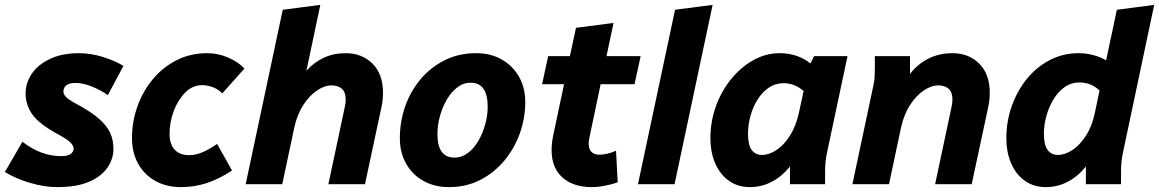

<svg xmlns="http://www.w3.org/2000/svg" viewBox="-47 -755 4751 787"><path d="M-27 -50 45 -174Q121 -115 203 -115Q232 -115 243.5 -124.5Q255 -134 255 -146Q255 -157 242 -170.5Q229 -184 190 -205Q113 -247 85.5 -286Q58 -325 58 -371Q58 -417 84.5 -454.5Q111 -492 160 -514.5Q209 -537 276 -537Q326 -537 375 -521.5Q424 -506 459 -485L395 -365Q367 -385 330.5 -400Q294 -415 262 -415Q237 -415 225 -405.5Q213 -396 213 -380Q213 -368 224 -357Q235 -346 268 -328Q326 -297 358.5 -268.5Q391 -240 404.5 -210.5Q418 -181 418 -145Q418 -104 393.5 -68Q369 -32 318 -10Q267 12 187 12Q135 12 76 -5.5Q17 -23 -27 -50Z M494 -188Q494 -257 516.5 -319.5Q539 -382 580 -431Q621 -480 677.5 -508.5Q734 -537 802 -537Q848 -537 889.5 -518.5Q931 -500 955 -474L864 -372Q848 -389 826 -397.5Q804 -406 782 -406Q742 -406 712 -375.5Q682 -345 665 -299.5Q648 -254 648 -207Q648 -164 669 -141.5Q690 -119 728 -119Q757 -119 785.5 -132Q814 -145 843 -165L904 -56Q849 -20 798.5 -4Q748 12 695 12Q635 12 589.5 -13.5Q544 -39 519 -84.5Q494 -130 494 -188Z M960 0 1112 -715 1266 -735 1209 -465Q1239 -499 1279.5 -518Q1320 -537 1370 -537Q1437 -537 1480 -494Q1523 -451 1523 -374Q1523 -344 1516 -313L1449 0H1299L1366 -315Q1370 -331 1370 -347Q1370 -377 1354.5 -391Q1339 -405 1311 -405Q1284 -405 1253 -384.5Q1222 -364 1196.5 -325Q1171 -286 1159 -231L1110 0Z M1592 -188Q1592 -257 1614 -319.5Q1636 -382 1677.5 -431Q1719 -480 1776.5 -508.5Q1834 -537 1905 -537Q1964 -537 2009 -511.5Q2054 -486 2080 -441Q2106 -396 2106 -336Q2106 -271 2084 -209Q2062 -147 2020.5 -97Q1979 -47 1921.5 -17.5Q1864 12 1793 12Q1735 12 1689.5 -13Q1644 -38 1618 -83.5Q1592 -129 1592 -188ZM1746 -205Q1746 -109 1816 -109Q1846 -109 1871 -128Q1896 -147 1914 -178Q1932 -209 1942 -245.5Q1952 -282 1952 -318Q1952 -416 1882 -416Q1852 -416 1827 -396.5Q1802 -377 1784 -346Q1766 -315 1756 -278Q1746 -241 1746 -205Z M2175 -410 2200 -525H2289L2314 -641L2468 -661L2439 -525H2579L2554 -410H2415L2369 -191Q2366 -178 2366 -167Q2366 -121 2411 -121Q2441 -121 2478 -137L2485 -8Q2461 1 2432 6.5Q2403 12 2379 12Q2303 12 2258.5 -27.5Q2214 -67 2214 -140Q2214 -167 2220 -197L2265 -410Z M2568 0 2720 -715 2874 -735 2718 0Z M2865 -189Q2865 -257 2887.5 -319.5Q2910 -382 2950 -431Q2990 -480 3041 -508.5Q3092 -537 3149 -537Q3222 -537 3275 -495L3290 -525H3427L3342 -125Q3338 -104 3336.5 -87.5Q3335 -71 3335 -49V0H3191V-73Q3160 -33 3117.5 -10.5Q3075 12 3027 12Q2978 12 2941.5 -13.5Q2905 -39 2885 -84.5Q2865 -130 2865 -189ZM3019 -207Q3019 -161 3034 -140.5Q3049 -120 3076 -120Q3106 -120 3136.5 -140.5Q3167 -161 3191.5 -200Q3216 -239 3228 -294L3247 -382Q3210 -414 3165 -414Q3131 -414 3104 -395.5Q3077 -377 3058 -346.5Q3039 -316 3029 -279.5Q3019 -243 3019 -207Z M3447 0 3532 -400Q3537 -421 3538 -437.5Q3539 -454 3539 -476V-525H3683V-452Q3714 -492 3758 -514.5Q3802 -537 3857 -537Q3924 -537 3967 -494Q4010 -451 4010 -374Q4010 -344 4003 -313L3936 0H3786L3853 -315Q3855 -324 3856 -332Q3857 -340 3857 -347Q3857 -377 3841.5 -391Q3826 -405 3798 -405Q3771 -405 3740 -384.5Q3709 -364 3683.5 -325Q3658 -286 3646 -231L3597 0Z M4078 -189Q4078 -257 4100 -319.5Q4122 -382 4161.5 -431Q4201 -480 4255.5 -508.5Q4310 -537 4374 -537Q4434 -537 4487 -508L4531 -715L4684 -735L4555 -125Q4551 -104 4549.5 -87.5Q4548 -71 4548 -49V0H4404V-73Q4373 -33 4330.5 -10.5Q4288 12 4240 12Q4191 12 4154.5 -13.5Q4118 -39 4098 -84.5Q4078 -130 4078 -189ZM4232 -207Q4232 -161 4247 -140.5Q4262 -120 4289 -120Q4319 -120 4349.5 -140.5Q4380 -161 4405 -200Q4430 -239 4441 -294L4460 -384Q4442 -401 4421.5 -409Q4401 -417 4378 -417Q4344 -417 4317 -398Q4290 -379 4271 -347.5Q4252 -316 4242 -279.5Q4232 -243 4232 -207Z"/></svg>

Font: Radio Canada
Style: Bold Italic
Weight: 700
Italic angle: -12°
Designer: Charles Daoud, Etienne Aubert Bonn, Alexandre Saumier Demers, Jacques Le Bailly
Foundry: Radio-Canada
Version: Version 2.104; ttfautohint (v1.8.4.7-5d5b);gftools[0.9.28.de